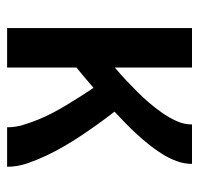

<svg xmlns="http://www.w3.org/2000/svg" viewBox="-30 -530 560 540"><g transform="rotate(90 250.0 -260.0)"><path d="M59 0V-520H170V-303Q188 -318 204.5 -333.5Q221 -349 237.5 -365.5Q254 -382 269 -399.5Q284 -417 297 -435.5Q310 -454 320 -475.5Q330 -497 330 -520H441Q441 -498 433 -476.5Q425 -455 413 -436Q401 -417 387 -399.5Q373 -382 358 -365.5Q343 -349 327 -333.5Q311 -318 294 -302Q312 -279 328.5 -256Q345 -233 361 -209Q377 -185 391.5 -160Q406 -135 418 -109.5Q430 -84 439.5 -56.5Q449 -29 449 0H338Q338 -23 331.5 -44.5Q325 -66 316.5 -87Q308 -108 297.5 -128Q287 -148 275.5 -167Q264 -186 252 -205Q240 -224 227 -243Q213 -231 199 -219Q185 -207 170 -195V0Z"/></g></svg>

Font: Iosevka Curly
Style: Bold
Weight: 700
Monospace: yes
Designer: Belleve Invis
Foundry: Belleve Invis
Version: Version 22.1.2; ttfautohint (v1.8.4)